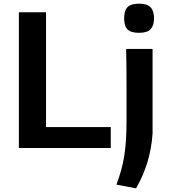

<svg xmlns="http://www.w3.org/2000/svg" viewBox="-20 -807 922 1047"><path d="M738 -628Q694 -628 675.5 -646.5Q657 -665 657 -707Q657 -749 675.5 -768Q694 -787 738 -787Q783 -787 801.5 -767Q820 -747 820 -707Q820 -668 801.5 -648Q783 -628 738 -628ZM615 200Q630 159 640.5 121.5Q651 84 657.5 43.5Q664 3 667 -45Q670 -93 670 -155Q670 -170 670 -216Q670 -262 670 -319.5Q670 -377 669.5 -437Q669 -497 668 -540H812V-79Q806 6 783.5 79Q761 152 722 220ZM83 -740H231V-114H584V0H83Z"/></svg>

Font: Encode Sans Wide
Style: SemiBold
Weight: 600
Designer: Pablo Impallari, Andres Torresi
Foundry: Pablo Impallari, Andres Torresi
Version: Version 1.000; ttfautohint (v1.00) -l 8 -r 50 -G 200 -x 14 -